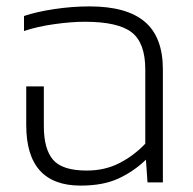

<svg xmlns="http://www.w3.org/2000/svg" viewBox="-20 -570 604 600"><path d="M232 10Q62 10 62 -179V-300H117V-176Q117 -104 146 -70.5Q175 -37 251 -37Q308 -37 353.5 -60.5Q399 -84 434 -121V-353Q434 -436 391.5 -469Q349 -502 245 -502Q203 -502 149.5 -494.5Q96 -487 55 -473V-520Q93 -533 149 -541.5Q205 -550 260 -550Q376 -550 432.5 -502Q489 -454 489 -353V0H441L436 -71Q399 -35 351 -12.5Q303 10 232 10Z"/></svg>

Font: Kanit ExtraLight
Style: Regular
Weight: 275
Designer: Katatrad Team
Foundry: CadsonDemak
Version: Version 2.000; ttfautohint (v1.8.3)